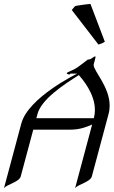

<svg xmlns="http://www.w3.org/2000/svg" viewBox="-38 -931 572 965"><path d="M488.9 -721.2 416.7 -911.1C409.3 -910.6 392.8 -909.2 377 -906.7L354.6 -903.3C348 -902.3 342.8 -901.4 339 -899.9L322.7 -880.9L456.8 -707C469.4 -710.4 478.9 -714.8 488.9 -721.2ZM358.4 -553.7C376.7 -532.3 439 -460.9 439 -378C439 -364.5 437.4 -350.8 433.7 -336.9H144.6C145.8 -337.9 149.2 -354 150.1 -357.4C170.2 -432.6 282.6 -505.9 358.4 -553.7ZM440.7 -647.5C436.8 -647.5 432.1 -644.5 420.6 -636.2C414 -631.8 402.7 -631.3 402.7 -631.3C402.7 -631.3 376.5 -610.4 351.8 -592.8C330.2 -577.6 299.4 -568.4 297.7 -564C295.2 -560.1 306.5 -556.6 309.9 -556.6C313.8 -556.6 316 -561 316 -561H350.2C350.2 -561 104.4 -441.9 69.2 -310.5L-17.8 14.2C-1.5 -4.9 58.8 -16.6 66.2 -44.4L129.2 -279.3H314.7C360.6 -279.3 395.1 -291.5 425.1 -305.2L339.6 14.2C355.4 -4.9 416.2 -16.6 423.6 -44.4L507.5 -357.4C511.4 -371.8 513.1 -386 513.1 -399.8C513.1 -495 432.7 -573.3 432.7 -604.6C432.7 -606 432.8 -607.2 433.2 -608.4L435 -615.2L439.2 -630.9C442.8 -644.5 443.1 -647.5 440.7 -647.5Z"/></svg>

Font: Pierce
Style: Oblique
Weight: 400
Italic angle: -15°
Version: Version 0.2.0